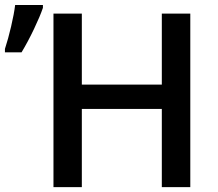

<svg xmlns="http://www.w3.org/2000/svg" viewBox="-55 -770 898 790"><path d="M0 0ZM728 0H610.8V-321.8H281.7V0H165V-713.9H281.7V-421.9H610.8V-713.9H728ZM-34.7 -568.8Q-21.5 -608.9 -9.3 -660.9Q2.9 -712.9 7.3 -749.5H121.6V-737.8Q109.9 -703.1 85 -650.9Q60.1 -598.6 33.7 -554.7H-34.7Z"/></svg>

Font: Open Sans Semibold
Style: Regular
Weight: 600
Foundry: Ascender Corporation
Version: Version 1.10; ttfautohint (v1.5.65-e2d9)